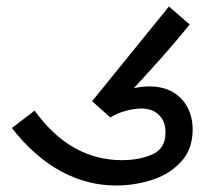

<svg xmlns="http://www.w3.org/2000/svg" viewBox="-20 -566 640 591"><path d="M16.5 -172 86.5 -225.5Q196.5 -73 355.5 -73Q409.5 -73 449.5 -91Q489.5 -109 489.5 -158Q489.5 -192.5 469.2 -212.2Q449 -232 415.5 -232Q394 -232 367.8 -225Q341.5 -218 319.5 -204.5L263.5 -254.5L500 -546L564 -490.5Q519 -435.5 483.8 -395.8Q448.5 -356 392 -294.5Q416 -300 440 -300Q481.5 -300 511.5 -282.8Q541.5 -265.5 557.2 -235.2Q573 -205 573 -167Q573 -105.5 536.2 -66.8Q499.5 -28 445.8 -11.5Q392 5 337 5Q248.5 5 167.2 -39Q86 -83 16.5 -172Z"/></svg>

Font: JuliaMono
Style: Regular
Weight: 400
Monospace: yes
Designer: cormullion
Foundry: corm
Version: Version 0.055; ttfautohint (v1.8.4)